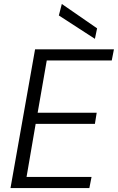

<svg xmlns="http://www.w3.org/2000/svg" viewBox="-20 -949 595 969"><path d="M33 0 157 -700H555L544 -644H216L170 -380H468L459 -324H160L114 -56H442L431 0ZM459 -753 277 -871 292 -929 470 -806Z"/></svg>

Font: DM Sans 20pt Light
Style: Italic
Weight: 300
Italic angle: -10°
Version: Version 4.004;gftools[0.9.30]